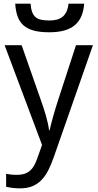

<svg xmlns="http://www.w3.org/2000/svg" viewBox="-20 -781 529 1041"><path d="M4.9 -536.1H97.2L202.1 -236.8Q209 -217.3 216.1 -195.8Q223.1 -174.3 229.2 -152.8Q235.4 -131.3 239.7 -111.3Q244.1 -91.3 246.1 -74.2H249Q251.5 -86.4 256.8 -107.4Q262.2 -128.4 268.8 -152.1Q275.4 -175.8 282.5 -198.7Q289.6 -221.7 294.9 -237.8L392.1 -536.1H483.9L272 69.8Q258.3 109.4 242.4 140.9Q226.6 172.4 205.6 194.3Q184.6 216.3 156.2 228.3Q127.9 240.2 88.9 240.2Q63.5 240.2 44.9 237.5Q26.4 234.9 13.2 231.9V161.1Q23.4 163.6 39.1 165.3Q54.7 167 71.8 167Q95.2 167 112.3 161.4Q129.4 155.8 142.1 145Q154.8 134.3 163.8 118.7Q172.9 103 180.2 83L208 4.9ZM436.5 -761.2Q433.6 -723.1 421.6 -694.3Q409.7 -665.5 387 -645.8Q364.3 -626 329.8 -616Q295.4 -606 246.6 -606Q196.3 -606 162.1 -615.5Q127.9 -625 106.4 -644.5Q85 -664.1 75 -693.1Q64.9 -722.2 62.5 -761.2H145.5Q147.9 -733.4 154.5 -715.6Q161.1 -697.8 173.3 -687.7Q185.5 -677.7 204.1 -673.8Q222.7 -669.9 248.5 -669.9Q270 -669.9 287.8 -674.6Q305.7 -679.2 318.8 -689.7Q332 -700.2 340.3 -717.8Q348.6 -735.4 351.6 -761.2Z"/></svg>

Font: Genotype
Style: Regular
Weight: 400
Foundry: Ascender Corporation
Version: Version 1.00